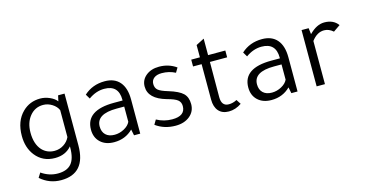

<svg xmlns="http://www.w3.org/2000/svg" viewBox="-79 -946 2845 1496"><g transform="rotate(-15 1343.0 -198.0)"><path d="M398 -408 408 -454H460V-37Q460 191 261 191Q167 191 95 128L118 91Q180 134 250 134Q324 134 359 93Q394 52 394 -37V-46Q345 12 260 12Q161 12 103 -62Q53 -126 53 -221Q53 -341 123 -409Q181 -466 266 -466Q304 -466 341.5 -449.5Q379 -433 398 -408ZM394 -121V-338Q381 -369 347 -390.5Q313 -412 275 -412Q209 -412 167 -360.5Q125 -309 125 -228Q125 -136 171 -85Q211 -43 271 -43Q311 -43 344.5 -64.5Q378 -86 394 -121Z M949 0H899L889 -49Q828 12 737 12Q668 12 627 -26.5Q586 -65 586 -129Q586 -285 814 -285H883V-291Q883 -410 767 -410Q701 -410 640 -366L618 -403Q687 -466 786 -466Q865 -466 907 -417Q949 -368 949 -276ZM883 -236H822Q658 -236 658 -135Q658 -92 683.5 -67.5Q709 -43 755 -43Q795 -43 832 -63Q869 -83 883 -113Z M1341 -386Q1291 -412 1232 -412Q1192 -412 1169.5 -394.5Q1147 -377 1147 -347Q1147 -315 1167.5 -297.5Q1188 -280 1246 -263Q1328 -238 1360 -207Q1392 -176 1392 -120Q1392 -61 1347.5 -24.5Q1303 12 1233 12Q1141 12 1073 -38Q1076 -43 1083 -55Q1090 -68 1095 -75Q1153 -43 1220 -43Q1325 -43 1325 -122Q1325 -154 1302.5 -172Q1280 -190 1219 -206Q1077 -246 1077 -345Q1077 -398 1118.5 -432Q1160 -466 1225 -466Q1302 -466 1363 -423Z M1618 -399 1617 -115Q1617 -42 1676 -42Q1709 -42 1741 -59L1765 -22Q1716 12 1662 12Q1609 12 1580 -21Q1551 -54 1551 -113V-399H1482V-454H1552V-553L1618 -587V-454H1757V-399Z M2218 0H2168L2158 -49Q2097 12 2006 12Q1937 12 1896 -26.5Q1855 -65 1855 -129Q1855 -285 2083 -285H2152V-291Q2152 -410 2036 -410Q1970 -410 1909 -366L1887 -403Q1956 -466 2055 -466Q2134 -466 2176 -417Q2218 -368 2218 -276ZM2152 -236H2091Q1927 -236 1927 -135Q1927 -92 1952.5 -67.5Q1978 -43 2024 -43Q2064 -43 2101 -63Q2138 -83 2152 -113Z M2668 -415 2613 -377Q2579 -407 2540 -407Q2483 -407 2439 -348V0H2372V-454H2429L2435 -406H2437Q2496 -466 2558 -466Q2631 -466 2668 -415Z"/></g></svg>

Font: Tajawal
Style: Regular
Weight: 400
Designer: Boutros Fonts
Foundry: Created by Boutros International 2017
Version: Version 1.700